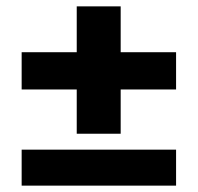

<svg xmlns="http://www.w3.org/2000/svg" viewBox="-20 -672 621 603"><path d="M221 -652H359V-508H533V-391H359V-252H221V-391H48V-508H221ZM48 -202H533V-89H48Z"/></svg>

Font: Montserrat Alternates
Style: Bold
Weight: 700
Version: Version 2.001